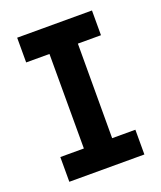

<svg xmlns="http://www.w3.org/2000/svg" viewBox="-115 -664 619 738"><g transform="rotate(-20 195.0 -294.5)"><path d="M42.5 -589H348.5V-487.8H254L253.5 -101.2H348.5V0H41.5V-101.2H137.8V-487.8H42.5Z"/></g></svg>

Font: Podkova VF Beta
Style: Regular
Weight: 400
Designer: Ilya Yudin
Foundry: Cyreal (www.cyreal.org)
Version: Version 2.100